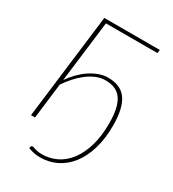

<svg xmlns="http://www.w3.org/2000/svg" viewBox="-211 -816 1005 1117"><g transform="rotate(30 291.5 -258.0)"><path d="M236 165.5Q289 165.5 335 142.8Q381 120 414.5 75.5Q448 31 467.2 -34.2Q486.5 -99.5 486.5 -184.5Q486.5 -240.5 477.8 -280.2Q469 -320 451.2 -344.8Q433.5 -369.5 406.8 -381Q380 -392.5 344 -392.5Q310 -392.5 278.5 -378.5Q247 -364.5 219 -342.5Q191 -320.5 167 -292.8Q143 -265 124.5 -237.5L95.5 0H68.5L155 -703H528L525 -680.5H179L128.5 -270.5Q149 -300.5 174.5 -326.5Q200 -352.5 228.5 -371.8Q257 -391 287.8 -402.2Q318.5 -413.5 349.5 -413.5Q390 -413.5 420.8 -400.8Q451.5 -388 471.8 -360.5Q492 -333 502.2 -289.8Q512.5 -246.5 512.5 -185Q512.5 -95.5 491.2 -26.2Q470 43 432.8 90.2Q395.5 137.5 345.2 162Q295 186.5 236.5 186.5Q217.5 186.5 196.5 182.8Q175.5 179 155.5 171L157.5 160.5Q158.5 157.5 160.8 155.2Q163 153 167.5 153Q172 153 177.5 155Q183 157 191 159.2Q199 161.5 210 163.5Q221 165.5 236 165.5Z"/></g></svg>

Font: Lato Thin
Style: Italic
Weight: 200
Italic angle: -7°
Designer: Lukasz Dziedzic
Foundry: tyPoland Lukasz Dziedzic
Version: Version 2.007; 2014-02-27